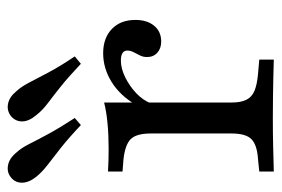

<svg xmlns="http://www.w3.org/2000/svg" viewBox="-132 -572 705 480"><g transform="rotate(-90 220.0 -332.5)"><path d="M164.5 -2.4Q124.2 -2.4 93.1 -1.6Q62.1 -0.8 30.6 0V-36.3L62.1 -39.5Q97.6 -41.9 111.7 -56Q125.8 -70.2 125.8 -105.6V-206.5H203.2V-105.6Q203.2 -82.3 210.1 -68.5Q216.9 -54.8 232.3 -48.4Q247.6 -41.9 274.2 -39.5L310.5 -36.3V0Q287.9 -0.8 265.3 -1.2Q242.7 -1.6 218.5 -2Q194.4 -2.4 164.5 -2.4ZM125.8 -206.5V-307.3Q125.8 -343.5 111.7 -357.7Q97.6 -371.8 61.3 -375.8L30.6 -378.2V-414.5Q45.2 -413.7 58.5 -413.3Q71.8 -412.9 87.1 -412.9Q121.8 -412.9 151.2 -415.7Q180.6 -418.5 203.2 -424.2V-414.5V-206.5ZM355.6 -281.5Q338.7 -281.5 327.8 -291.1Q316.9 -300.8 316.9 -316.9Q316.9 -327.4 321.4 -335.5Q325.8 -343.5 329.4 -351.2Q333.1 -358.9 333.1 -366.1Q333.1 -382.3 308.1 -382.3Q288.7 -382.3 266.9 -371.8Q245.2 -361.3 227 -344.4Q208.9 -327.4 200.8 -306.5L197.6 -345.2Q221 -384.7 254.8 -405.6Q288.7 -426.6 326.6 -426.6Q364.5 -426.6 387.1 -404.8Q409.7 -383.1 409.7 -346Q409.7 -316.9 395.2 -299.2Q380.6 -281.5 355.6 -281.5ZM146.8 -482.3Q114.5 -512.9 89.9 -532.3Q65.3 -551.6 48 -564.9Q30.6 -578.2 18.5 -592.7Q3.2 -611.3 2.8 -628.6Q2.4 -646 15.3 -656.5Q28.2 -667.7 46 -664.5Q63.7 -661.3 78.2 -643.5Q89.5 -631.5 99.6 -611.3Q109.7 -591.1 125 -562.9Q140.3 -534.7 164.5 -497.6ZM300 -482.3Q267.7 -512.9 243.5 -532.3Q219.4 -551.6 201.6 -564.9Q183.9 -578.2 172.6 -592.7Q156.5 -611.3 156 -628.2Q155.6 -645.2 168.5 -656.5Q182.3 -667.7 199.6 -664.5Q216.9 -661.3 231.5 -643.5Q242.7 -631.5 253.2 -611.3Q263.7 -591.1 278.6 -562.9Q293.5 -534.7 318.5 -497.6Z"/></g></svg>

Font: Playfair 9pt
Style: Regular
Weight: 400
Designer: Claus Eggers Sørensen
Foundry: Claus Eggers Sørensen
Version: Version 2.203